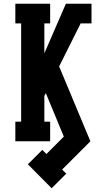

<svg xmlns="http://www.w3.org/2000/svg" viewBox="-20 -755 540 1026"><path d="M256 251 129 123 206 46 228 68 321 -25 225 -257 217 -242V-105H248V0H62V-105H93V-630H62V-735H248V-630H217V-470L332 -735H469V-630H411L296 -400L463 0L312 151L334 173Z"/></svg>

Font: Iosevka Slab Extrabold
Style: Regular
Weight: 800
Monospace: yes
Designer: Belleve Invis
Foundry: Belleve Invis
Version: Version 11.1.1; ttfautohint (v1.8.3)